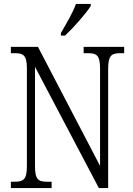

<svg xmlns="http://www.w3.org/2000/svg" viewBox="-20 -951 675 971"><path d="M288 -784V-771H309C354 -813 418 -886 439 -921V-931H364C348 -886 317 -834 288 -784ZM35 0H241V-32H219C174 -32 157 -42 157 -111V-613L480 0H527V-603C527 -672 545 -682 589 -682H608V-714H403V-682H425C468 -682 486 -672 486 -605V-112L172 -714H35V-682H55C98 -682 116 -672 116 -605V-111C116 -42 98 -32 53 -32H35Z"/></svg>

Font: Noto Serif Georgian Condensed Light
Style: Regular
Weight: 300
Width: 3
Designer: Monotype Design Team, Akaki Razmadze
Foundry: Google LLC
Version: Version 2.003